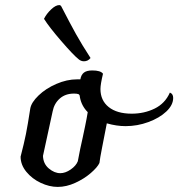

<svg xmlns="http://www.w3.org/2000/svg" viewBox="-20 -727 701 755"><path d="M661 -342Q661 -314 634 -288.5Q607 -263 563.5 -247Q520 -231 474 -231Q438 -231 400 -242Q399 -235 397 -226.5Q395 -218 393 -206Q390 -190 381.5 -147Q373 -104 371 -86Q363 -69 337 -46.5Q311 -24 276 -8Q241 8 207 8Q174 8 140 -8Q106 -24 83.5 -51.5Q61 -79 61 -111Q75 -165 82 -200Q89 -235 99 -300Q103 -324 131.5 -351.5Q160 -379 201.5 -397Q243 -415 283 -415H296Q299 -433 310 -441.5Q321 -450 343 -450Q376 -450 385 -437Q375 -395 375 -377Q375 -332 407.5 -306Q440 -280 498 -280Q547 -280 588 -300Q629 -320 648 -363Q661 -358 661 -342ZM286 -93Q296 -147 305 -185Q308 -199 314.5 -230Q321 -261 325 -286Q300 -311 294 -346Q294 -350 292.5 -353Q291 -356 288 -357Q282 -359 271 -359Q237 -359 215 -339.5Q193 -320 187 -289Q166 -191 149 -114Q150 -83 172 -64.5Q194 -46 217 -46Q237 -46 258 -60.5Q279 -75 286 -93ZM288 -495Q268 -511 220.5 -566Q173 -621 153 -653Q163 -673 181 -690Q199 -707 213 -707Q219 -707 222 -700Q256 -634 278.5 -593.5Q301 -553 336 -499Q326 -486 310 -486Q298 -486 288 -495Z"/></svg>

Font: Charmonman
Style: Bold
Weight: 700
Designer: Ekaluck Peanpanawate
Foundry: Cadson Demak Co.,Ltd.
Version: Version 1.000; ttfautohint (v1.6)